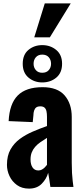

<svg xmlns="http://www.w3.org/2000/svg" viewBox="-20 -1102 489 1132"><path d="M151 10Q109 10 80 -11Q51 -32 36 -64Q21 -96 21 -130Q21 -184 42 -221Q63 -258 97 -283Q131 -308 173 -326Q215 -344 257 -359V-413Q257 -432 254 -446Q251 -460 242.5 -467.5Q234 -475 218 -475Q202 -475 193.5 -468.5Q185 -462 181 -449.5Q177 -437 177 -422L173 -382L31 -388Q36 -490 84.5 -539Q133 -588 231 -588Q319 -588 361 -539.5Q403 -491 403 -412V-143Q403 -109 404.5 -82.5Q406 -56 408.5 -35.5Q411 -15 413 0H277Q274 -22 270 -48Q266 -74 264 -83Q254 -47 226 -18.5Q198 10 151 10ZM206 -97Q217 -97 226.5 -102Q236 -107 244 -115Q252 -123 257 -130V-289Q236 -276 218 -263.5Q200 -251 187 -236Q174 -221 167 -203Q160 -185 160 -162Q160 -132 172 -114.5Q184 -97 206 -97ZM229 -616Q182 -616 148 -644.5Q114 -673 114 -726Q114 -780 148 -808Q182 -836 229 -836Q277 -836 311.5 -807.5Q346 -779 346 -726Q346 -673 312 -644.5Q278 -616 229 -616ZM229 -673Q254 -673 267.5 -688.5Q281 -704 281 -726Q281 -749 267.5 -764.5Q254 -780 229 -780Q205 -780 191.5 -764.5Q178 -749 178 -726Q178 -704 191.5 -688.5Q205 -673 229 -673ZM182 -882 244 -1082H397L274 -882Z"/></svg>

Font: Oswald SemiBold
Style: Regular
Weight: 600
Designer: Vernon Adams
Foundry: Vernon Adams
Version: Version 4.103;gftools[0.9.33.dev8+g029e19f]